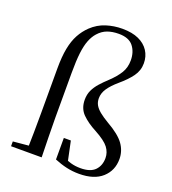

<svg xmlns="http://www.w3.org/2000/svg" viewBox="-148 -928 947 1055"><g transform="rotate(20 325.5 -400.5)"><path d="M32 0V-28L150 -39H168V0ZM122 0Q125 -114 125 -229V-488Q125 -558 134.5 -606.5Q144 -655 163 -690Q182 -725 210 -752Q247 -787 292.5 -801.5Q338 -816 387 -816Q444 -816 482.5 -798.5Q521 -781 541.5 -749.5Q562 -718 562 -677Q562 -635 537 -600.5Q512 -566 468 -529Q432 -498 413.5 -470.5Q395 -443 395 -413Q395 -391 404.5 -374Q414 -357 434 -340.5Q454 -324 486 -305Q560 -263 588 -223.5Q616 -184 616 -137Q616 -70 569 -27.5Q522 15 434 15Q396 15 360.5 7Q325 -1 289 -16V-142H330L357 -14L318 -46Q348 -32 374 -24.5Q400 -17 431 -17Q489 -17 515.5 -44.5Q542 -72 542 -116Q542 -149 521 -177Q500 -205 439 -238Q389 -264 357 -296Q325 -328 325 -379Q325 -410 336.5 -434.5Q348 -459 368 -481.5Q388 -504 413 -527Q450 -562 469.5 -594Q489 -626 489 -668Q489 -717 463 -750Q437 -783 378 -783Q341 -783 312 -772.5Q283 -762 260 -736Q242 -716 230 -685.5Q218 -655 212.5 -609Q207 -563 207 -493V-229Q207 -172 208.5 -114.5Q210 -57 211 0Z"/></g></svg>

Font: Noto Serif JP
Style: Regular
Weight: 400
Designer: Ryoko NISHIZUKA  (kana & ideographs); Frank Grießhammer (Latin, Greek & Cyrillic); Wenlong ZHANG  (bopomofo); Sandoll Co
Foundry: Adobe
Version: Version 2.003-H1;hotconv 1.1.1;makeotfexe 2.6.0